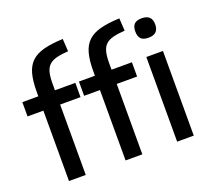

<svg xmlns="http://www.w3.org/2000/svg" viewBox="-135 -982 1251 1151"><g transform="rotate(-20 490.5 -406.5)"><path d="M860 -644Q827 -644 812 -659Q797 -674 797 -706Q797 -738 812 -753Q827 -768 860 -768Q924 -768 924 -706Q924 -644 860 -644ZM807 -540H913V0H807ZM478 -449H377V-540H479V-569Q479 -638 491.5 -683.5Q504 -729 533 -756.5Q562 -784 611 -797Q660 -810 734 -813L739 -733Q693 -730 663 -722Q633 -714 616 -697.5Q599 -681 592 -653.5Q585 -626 585 -584V-540H715V-449H585V0H478ZM117 -449H16V-540H118V-569Q118 -638 130.5 -683.5Q143 -729 172 -756.5Q201 -784 250 -797Q299 -810 373 -813L378 -733Q332 -730 302 -722Q272 -714 255 -697.5Q238 -681 231 -653.5Q224 -626 224 -584V-540H354V-449H224V0H117Z"/></g></svg>

Font: Encode Sans Narrow
Style: Medium
Weight: 500
Designer: Pablo Impallari, Andres Torresi
Foundry: Pablo Impallari, Andres Torresi
Version: Version 1.000; ttfautohint (v1.00) -l 8 -r 50 -G 200 -x 14 -